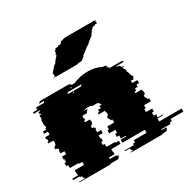

<svg xmlns="http://www.w3.org/2000/svg" viewBox="-166 -936 1112 1107"><g transform="rotate(-30 389.5 -382.5)"><path d="M630 -74H779V-54H694V-39H680V-29H618V-24H649Q647 -10 637 -4H615Q610 0 600 0H409Q400 0 395 -4H417Q407 -10 405 -24H373V-29H435V-39H449V-54H534V-74H385V-94H422V-99H389V-109H390V-119H374V-139H387V-159H346V-179H356V-199H402V-219H391V-229H387V-234H383V-249H389V-254H394V-264H393V-274H390V-284H348V-294H359V-296Q359 -300 358.5 -303Q358 -306 358 -309H378Q377 -314 376 -317.5Q375 -321 374 -324H392Q386 -337 375 -344H343Q332 -351 314 -351Q296 -351 286 -344H310Q305 -340 300.5 -335.5Q296 -331 294 -324H264Q262 -320 260 -309H265Q264 -305 264 -296V-294H257V-284H290V-274H292V-264H289V-254H282V-249H275V-234H286V-229H293V-219H289V-199H315V-179H287V-159H292V-139H281V-119H293V-109H292V-104H295V-99H350V-94H373V-74H311V-54H313V-39H275V-29H318V-24H329Q327 -10 316 -4H270Q265 0 256 0H66Q57 0 52 -4H98Q87 -10 85 -24H74V-29H31V-39H69V-54H67V-74H129V-94H106V-99H51V-104H48V-109H49V-119H37V-139H48V-159H43V-179H71V-199H45V-219H49V-229H42V-234H31V-249H38V-254H45V-264H48V-274H46V-284H13V-294H20V-309H15V-324H45V-344H20V-359H42V-369H48V-384H44V-399H45V-424H50V-434H49V-449H62V-454H54V-469H66V-474H26V-484H55V-499H109Q111 -505 113 -509H81Q89 -520 103 -520H278Q292 -520 300 -509H317Q339 -519 364 -524.5Q389 -530 416 -530Q466 -530 506 -509H517Q522 -507 526 -504.5Q530 -502 534 -499H520Q525 -496 530 -492.5Q535 -489 539 -484H617Q623 -480 627 -474H572Q573 -473 574 -472Q575 -471 576 -469H590Q593 -465 596 -461.5Q599 -458 601 -454H610L613 -449H600L609 -434H610Q612 -429 615 -424H610Q615 -413 618 -404Q618 -403 620 -399H619Q621 -395 621.5 -391.5Q622 -388 623 -384H627Q629 -380 629.5 -376.5Q630 -373 631 -369H624Q626 -363 626 -359H605Q606 -355 606 -351.5Q606 -348 607 -344H639Q640 -340 640.5 -334.5Q641 -329 641 -324H623V-309H604V-294H593V-284H635V-274H638V-264H639V-254H634V-249H628V-234H632V-229H636V-219H647V-199H601V-179H591V-159H632V-139H619V-119H635V-109H634V-99H667V-94H630ZM294 -499H283Q283 -498 283.5 -496.5Q284 -495 284 -493V-492Q286 -494 289 -496Q292 -498 294 -499ZM255 -484V-474H338L350 -484ZM283 -469V-460Q285 -463 291 -469ZM606 -759H598Q603 -754 603 -745V-744H587Q587 -741 586 -739H571L567 -733L550 -719H557L539 -704H546L528 -689L503 -669H504L498 -664H499L493 -659H488L464 -639H462L438 -619H442L433 -612Q429 -608 424 -604.5Q419 -601 413 -599H398Q394 -598 388.5 -596.5Q383 -595 376 -595H239Q231 -595 227 -599H243Q238 -604 238 -611Q238 -615 240 -619H236Q238 -623 239 -624L251 -639H253L269 -659H274L279 -664H278L282 -669H281L297 -689H298L310 -704H303L315 -719H308L324 -739H340L344 -744H359L361 -746Q368 -755 374 -759H382Q392 -765 406 -765H592Q602 -765 606 -759Z"/></g></svg>

Font: Rubik Glitch
Style: Regular
Weight: 400
Designer: Hubert and Fischer, NaN
Foundry: Hubert and Fischer, NaN
Version: Version 2.200